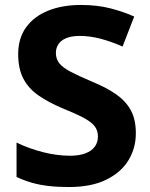

<svg xmlns="http://www.w3.org/2000/svg" viewBox="-20 -744 606 774"><path d="M527.6 -206.9Q527.6 -146.5 497.5 -97.4Q467.5 -48.4 407.5 -19.2Q347.6 10 257.4 10Q211.9 10 175.4 5.7Q138.9 1.4 107.7 -7.6Q76.4 -16.7 46.7 -30.7V-169.2Q96.2 -145.2 153 -130.7Q209.9 -116.2 261.4 -116.2Q299.7 -116.2 324.7 -125.9Q349.8 -135.7 362.3 -153.1Q374.8 -170.6 374.8 -193.4Q374.8 -218.6 361 -235.9Q347.2 -253.2 315.9 -269.7Q284.6 -286.3 230.6 -308Q174.5 -331.9 134.7 -359.6Q94.9 -387.3 74.1 -427.1Q53.3 -466.9 53.3 -525.5Q53.3 -589.8 85.3 -634Q117.4 -678.2 174.4 -701.1Q231.4 -724 306.3 -724Q372 -724 425.3 -710.3Q478.6 -696.5 521 -677.3L474.1 -556.4Q431.6 -575.4 387.5 -587.3Q343.4 -599.2 301.9 -599.2Q269.1 -599.2 247.6 -590.5Q226.1 -581.8 215.7 -566.2Q205.3 -550.6 205.3 -530.6Q205.3 -506.2 219.1 -488.9Q232.9 -471.6 264.7 -454.8Q296.6 -437.9 351.5 -414.7Q407.8 -391.7 447.1 -364.6Q486.3 -337.5 507 -300.2Q527.6 -262.9 527.6 -206.9Z"/></svg>

Font: Noto Sans Khmer UI
Style: Regular
Weight: 400
Designer: Danh Hong and the Monotype Design Team
Foundry: Monotype Imaging Inc.
Version: Version 2.002